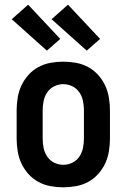

<svg xmlns="http://www.w3.org/2000/svg" viewBox="-20 -791 540 819"><path d="M250 8Q223 8 195.5 3Q168 -2 144 -15Q120 -28 101.5 -48.5Q83 -69 71.5 -93.5Q60 -118 55.5 -145.5Q51 -173 51 -200V-320Q51 -347 55.5 -374.5Q60 -402 71.5 -426.5Q83 -451 101.5 -471.5Q120 -492 144 -505Q168 -518 195.5 -523Q223 -528 250 -528Q277 -528 304.5 -523Q332 -518 356 -505Q380 -492 398.5 -471.5Q417 -451 428.5 -426.5Q440 -402 444.5 -374.5Q449 -347 449 -320V-200Q449 -173 444.5 -145.5Q440 -118 428.5 -93.5Q417 -69 398.5 -48.5Q380 -28 356 -15Q332 -2 304.5 3Q277 8 250 8ZM250 -88Q270 -88 288.5 -97Q307 -106 318.5 -123Q330 -140 334 -160Q338 -180 338 -200V-320Q338 -340 334 -360Q330 -380 318.5 -397Q307 -414 288.5 -423Q270 -432 250 -432Q230 -432 211.5 -423Q193 -414 181.5 -397Q170 -380 166 -360Q162 -340 162 -320V-200Q162 -180 166 -160Q170 -140 181.5 -123Q193 -106 211.5 -97Q230 -88 250 -88ZM350 -575 200 -709 270 -771 407 -625ZM180 -575 30 -709 100 -771 237 -625Z"/></svg>

Font: Iosevka Term Curly
Style: Bold
Weight: 700
Designer: Belleve Invis
Foundry: Belleve Invis
Version: Version 32.3.0